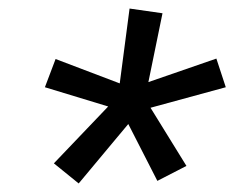

<svg xmlns="http://www.w3.org/2000/svg" viewBox="-20 -796 548 449"><path d="M164 -367 106 -414 233 -547 85 -592 110 -658 260 -601 283 -776 360 -765 327 -604 486 -659 508 -592 332 -544 416 -408 348 -373 280 -506Z"/></svg>

Font: Iosevka Slab Oblique
Style: Regular
Weight: 400
Italic angle: -9°
Monospace: yes
Designer: Belleve Invis
Foundry: Belleve Invis
Version: Version 11.1.1; ttfautohint (v1.8.3)